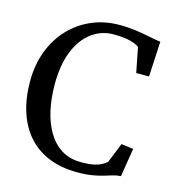

<svg xmlns="http://www.w3.org/2000/svg" viewBox="-112 -848 877 956"><g transform="rotate(15 326.5 -370.0)"><path d="M372 11Q288.5 11 224.2 -15.5Q160 -42 116.5 -91.5Q73 -141 50.8 -210.8Q28.5 -280.5 28.5 -366.5Q28.5 -452 55.5 -523Q82.5 -594 131.5 -645.5Q180.5 -697 246 -724.8Q311.5 -752.5 388 -752.5Q423 -752.5 454.5 -749Q486 -745.5 513.5 -740.2Q541 -735 564 -730.5Q587 -726 604 -724L594.5 -542.5H528.5L503.5 -670Q495.5 -677.5 478 -684.2Q460.5 -691 433.8 -695.2Q407 -699.5 372 -699.5Q308.5 -699.5 258.5 -662.8Q208.5 -626 179.8 -555.5Q151 -485 151 -382Q151 -313 164.5 -251.5Q178 -190 205.8 -143Q233.5 -96 276.2 -69.2Q319 -42.5 377.5 -42.5Q415 -42.5 439.8 -47.2Q464.5 -52 480.2 -60.5Q496 -69 508 -79L549.5 -182L611.5 -173.5L588 -27Q567 -26 547.5 -20Q528 -14 504.8 -7Q481.5 0 449.8 5.5Q418 11 372 11Z"/></g></svg>

Font: Merriweather 24pt
Style: Regular
Weight: 400
Designer: Eben Sorkin
Foundry: Eben Sorkin
Version: Version 2.100